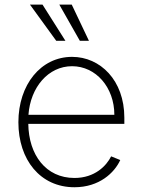

<svg xmlns="http://www.w3.org/2000/svg" viewBox="-20 -800 618 832"><path d="M302.6 11.4C410.2 11.4 476.2 -51.5 501.1 -106.5L461.6 -122.5C441.4 -82 391.3 -28.8 302.6 -28.8C178.6 -28.8 104.4 -128.9 102.6 -263.1H518.8V-290.1C518.8 -452.1 414.4 -553.6 292.3 -553.6C157 -553.6 59.7 -433.2 59.7 -270.2C59.7 -107.6 154.5 11.4 302.6 11.4ZM103.3 -302.6C111.9 -421.5 188.9 -513.1 292.3 -513.1C396 -513.1 475.5 -420.8 475.5 -302.6ZM223.7 -623.2H263.5L164.1 -780.2H109.7ZM326 -623.2H365.4L290.8 -780.2H236.9Z"/></svg>

Font: Karasuma Gothic
Style: Thin
Weight: 200
Designer: Rasmus Andersson / Ryoko Ishizuka
Foundry: rsms
Version: Version 1.00